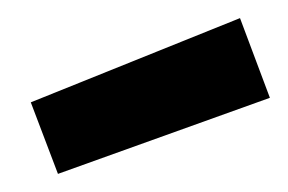

<svg xmlns="http://www.w3.org/2000/svg" viewBox="-20 -778 318 212"><path d="M245 -758 278 -670 44 -586 14 -665Z"/></svg>

Font: Panefresco 600wt
Style: Regular
Weight: 600
Designer: Campivisivi
Foundry: Campivisivi & Chank Co
Version: Version 1.001